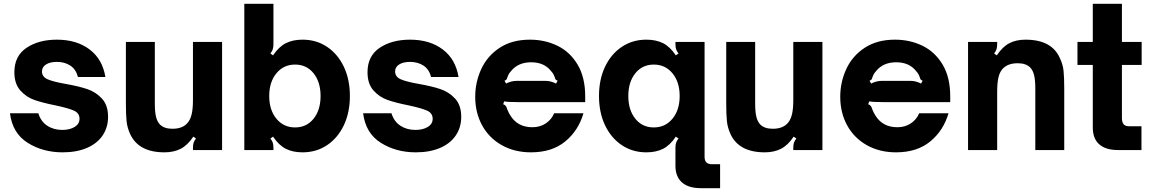

<svg xmlns="http://www.w3.org/2000/svg" viewBox="-20 -783 6012 1002"><path d="M32 -192H180Q193 -149 226.5 -127Q260 -105 305 -105Q344 -105 369.5 -120.5Q395 -136 395 -163Q395 -193 365 -206Q335 -219 270 -233Q204 -246 160.5 -261Q117 -276 86 -311Q55 -346 55 -406Q55 -491 118.5 -533.5Q182 -576 277 -576Q380 -576 447.5 -525Q515 -474 530 -381H387Q376 -422 346.5 -441Q317 -460 277 -460Q241 -460 220 -446.5Q199 -433 199 -410Q199 -382 229 -369Q259 -356 323 -345Q391 -333 435.5 -318Q480 -303 512 -268.5Q544 -234 544 -173Q544 -118 515.5 -76Q487 -34 433.5 -11Q380 12 307 12Q203 12 124 -38Q45 -88 32 -192Z M659 -84Q644 -117 640.5 -151Q637 -185 637 -244V-564H788V-242Q788 -200 794 -174.5Q800 -149 814 -134Q836 -111 880 -111Q934 -111 960 -143Q974 -160 980.5 -188Q987 -216 987 -262V-564H1139V0H987V-12Q987 -28 990.5 -38.5Q994 -49 1003 -60L989 -70Q959 -25 923 -6.5Q887 12 838 12Q703 12 659 -84Z M1405 -70 1391 -60Q1400 -49 1403.5 -38.5Q1407 -28 1407 -12V0H1255V-763H1407V-552Q1407 -537 1403.5 -526Q1400 -515 1391 -504L1405 -494Q1435 -539 1471.5 -557.5Q1508 -576 1559 -576Q1631 -576 1687 -538.5Q1743 -501 1774.5 -434.5Q1806 -368 1806 -282Q1806 -196 1774.5 -129.5Q1743 -63 1687 -25.5Q1631 12 1559 12Q1508 12 1471.5 -6.5Q1435 -25 1405 -70ZM1653 -282Q1653 -355 1616.5 -400.5Q1580 -446 1520 -446Q1460 -446 1422.5 -400.5Q1385 -355 1385 -282Q1385 -209 1422.5 -163.5Q1460 -118 1520 -118Q1580 -118 1616.5 -163.5Q1653 -209 1653 -282Z M1875 -192H2023Q2036 -149 2069.5 -127Q2103 -105 2148 -105Q2187 -105 2212.5 -120.5Q2238 -136 2238 -163Q2238 -193 2208 -206Q2178 -219 2113 -233Q2047 -246 2003.5 -261Q1960 -276 1929 -311Q1898 -346 1898 -406Q1898 -491 1961.5 -533.5Q2025 -576 2120 -576Q2223 -576 2290.5 -525Q2358 -474 2373 -381H2230Q2219 -422 2189.5 -441Q2160 -460 2120 -460Q2084 -460 2063 -446.5Q2042 -433 2042 -410Q2042 -382 2072 -369Q2102 -356 2166 -345Q2234 -333 2278.5 -318Q2323 -303 2355 -268.5Q2387 -234 2387 -173Q2387 -118 2358.5 -76Q2330 -34 2276.5 -11Q2223 12 2150 12Q2046 12 1967 -38Q1888 -88 1875 -192Z M2460 -278Q2460 -354 2491.5 -422.5Q2523 -491 2587.5 -533.5Q2652 -576 2746 -576Q2823 -576 2888.5 -544.5Q2954 -513 2994 -446.5Q3034 -380 3034 -280V-250H2690Q2629 -250 2611 -254L2606 -239Q2615 -236 2619.5 -230Q2624 -224 2627 -213Q2635 -193 2643 -181Q2681 -119 2758 -119Q2799 -119 2829 -139.5Q2859 -160 2872 -192H3025Q2999 -102 2930 -45Q2861 12 2751 12Q2665 12 2598.5 -25.5Q2532 -63 2496 -129Q2460 -195 2460 -278ZM2621 -347Q2649 -361 2677 -361H2825Q2840 -361 2852.5 -358Q2865 -355 2882 -347L2890 -362Q2882 -365 2879.5 -368.5Q2877 -372 2875 -380Q2874 -382 2870.5 -391Q2867 -400 2856 -412Q2820 -458 2752 -458Q2684 -458 2647 -412Q2636 -400 2632.5 -391Q2629 -382 2628 -380Q2626 -372 2623.5 -368.5Q2621 -365 2613 -362Z M3638 199Q3573 199 3539 169Q3505 139 3505 82V-12Q3505 -28 3508.5 -38.5Q3512 -49 3521 -60L3507 -70Q3477 -25 3440.5 -6.5Q3404 12 3353 12Q3281 12 3225 -25.5Q3169 -63 3137.5 -129.5Q3106 -196 3106 -282Q3106 -368 3137.5 -434.5Q3169 -501 3225 -538.5Q3281 -576 3353 -576Q3404 -576 3440.5 -557.5Q3477 -539 3507 -494L3521 -504Q3512 -515 3508.5 -526Q3505 -537 3505 -552V-564H3657V36Q3657 74 3695 74H3738V199ZM3527 -282Q3527 -355 3489.5 -400.5Q3452 -446 3392 -446Q3332 -446 3295.5 -400.5Q3259 -355 3259 -282Q3259 -209 3295.5 -163.5Q3332 -118 3392 -118Q3452 -118 3489.5 -163.5Q3527 -209 3527 -282Z M3792 -84Q3777 -117 3773.5 -151Q3770 -185 3770 -244V-564H3921V-242Q3921 -200 3927 -174.5Q3933 -149 3947 -134Q3969 -111 4013 -111Q4067 -111 4093 -143Q4107 -160 4113.5 -188Q4120 -216 4120 -262V-564H4272V0H4120V-12Q4120 -28 4123.5 -38.5Q4127 -49 4136 -60L4122 -70Q4092 -25 4056 -6.5Q4020 12 3971 12Q3836 12 3792 -84Z M4365 -278Q4365 -354 4396.5 -422.5Q4428 -491 4492.5 -533.5Q4557 -576 4651 -576Q4728 -576 4793.5 -544.5Q4859 -513 4899 -446.5Q4939 -380 4939 -280V-250H4595Q4534 -250 4516 -254L4511 -239Q4520 -236 4524.5 -230Q4529 -224 4532 -213Q4540 -193 4548 -181Q4586 -119 4663 -119Q4704 -119 4734 -139.5Q4764 -160 4777 -192H4930Q4904 -102 4835 -45Q4766 12 4656 12Q4570 12 4503.5 -25.5Q4437 -63 4401 -129Q4365 -195 4365 -278ZM4526 -347Q4554 -361 4582 -361H4730Q4745 -361 4757.5 -358Q4770 -355 4787 -347L4795 -362Q4787 -365 4784.5 -368.5Q4782 -372 4780 -380Q4779 -382 4775.5 -391Q4772 -400 4761 -412Q4725 -458 4657 -458Q4589 -458 4552 -412Q4541 -400 4537.5 -391Q4534 -382 4533 -380Q4531 -372 4528.5 -368.5Q4526 -365 4518 -362Z M5032 0V-564H5184V-552Q5184 -537 5180.5 -526Q5177 -515 5168 -504L5182 -494Q5212 -539 5247.5 -557.5Q5283 -576 5332 -576Q5469 -576 5511 -480Q5527 -447 5530.5 -413Q5534 -379 5534 -320V0H5383V-322Q5383 -364 5377 -389.5Q5371 -415 5357 -430Q5335 -453 5291 -453Q5237 -453 5210 -421Q5196 -404 5190 -376Q5184 -348 5184 -302V0Z M5814 0Q5751 0 5717 -29.5Q5683 -59 5683 -118V-444H5603V-564H5683V-763H5835V-564H5938V-444H5835V-167Q5835 -147 5843 -135.5Q5851 -124 5875 -124H5937V0Z"/></svg>

Font: Open Sauce Sans ExtraBold
Style: Regular
Weight: 800
Designer: Alfredo Marco Pradil
Foundry: Creative Sauce Fz LLC
Version: Version 1.477